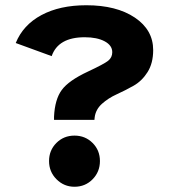

<svg xmlns="http://www.w3.org/2000/svg" viewBox="-20 -700 654 732"><path d="M264 12Q224 12 195.5 -16.5Q167 -45 167 -86Q167 -127 195 -155Q223 -183 264 -183Q305 -183 333 -155Q361 -127 361 -86Q361 -45 333 -16.5Q305 12 264 12ZM40 -536Q68 -605 138 -642.5Q208 -680 309 -680Q424 -680 494 -633Q564 -586 564 -509Q564 -459 542.5 -425Q521 -391 489 -373Q457 -355 425 -340.5Q393 -326 369 -304.5Q345 -283 341 -253L340 -243H186V-255Q189 -321 215.5 -357Q242 -393 315 -427Q377 -456 392.5 -468.5Q408 -481 408 -501Q408 -527 379 -542.5Q350 -558 303 -558Q202 -558 177 -486Z"/></svg>

Font: Atkinson Hyperlegible Pro
Style: Bold
Weight: 700
Designer: Elliott Scott, Megan Eiswerth, Linus Boman, Theodore Petrosky, Jacob Perez
Foundry: Braille Institute
Version: Version 1.5.1